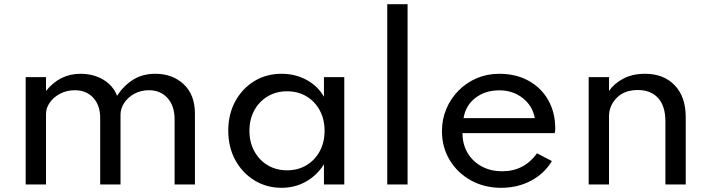

<svg xmlns="http://www.w3.org/2000/svg" viewBox="-20 -880 3384 916"><path d="M102.5 0H199.5V-336.5Q199.5 -365 217.8 -391Q236 -417 267.2 -433.2Q298.5 -449.5 337 -449.5Q392 -449.5 425 -413.5Q458 -377.5 458 -317V0H555V-333Q555 -362.5 572.8 -389.2Q590.5 -416 621.2 -432.8Q652 -449.5 690.5 -449.5Q746 -449.5 779.5 -412Q813 -374.5 813 -310.5V0H910V-337.5Q910 -428 856.5 -478Q803 -528 721 -528Q660.5 -528 615.5 -500Q570.5 -472 538.5 -423Q520 -471.5 473 -499.8Q426 -528 364 -528Q265 -528 199.5 -446V-512H102.5Z M1323.5 16Q1387 16 1439.5 -13.5Q1492 -43 1525.5 -96V0H1622.5V-512H1525.5V-418.5Q1496 -470 1442.2 -499Q1388.5 -528 1323.5 -528Q1250 -528 1192.5 -492.5Q1135 -457 1102 -395.8Q1069 -334.5 1069 -256.5Q1069 -177.5 1102.8 -116Q1136.5 -54.5 1194.2 -19.2Q1252 16 1323.5 16ZM1349.5 -67.5Q1297.5 -67.5 1257 -91.8Q1216.5 -116 1193.2 -158.8Q1170 -201.5 1170 -256Q1170 -311 1193.2 -353.5Q1216.5 -396 1257 -420.2Q1297.5 -444.5 1349.5 -444.5Q1402 -444.5 1442.2 -420.2Q1482.5 -396 1505.5 -353.5Q1528.5 -311 1528.5 -256Q1528.5 -201 1505.5 -158.5Q1482.5 -116 1442.2 -91.8Q1402 -67.5 1349.5 -67.5Z M1827.5 0H1924.5V-860H1827.5Z M2371 16Q2449 16 2512.8 -17.5Q2576.5 -51 2613 -111.5L2542 -148.5Q2480.5 -63 2376 -63Q2320.5 -63 2277.8 -86.2Q2235 -109.5 2210.8 -150.5Q2186.5 -191.5 2186.5 -245H2626.5Q2629 -255.5 2629 -266Q2629 -344 2595.2 -403Q2561.5 -462 2501.2 -495Q2441 -528 2361 -528Q2304.5 -528 2255 -507Q2205.5 -486 2168 -448.2Q2130.5 -410.5 2109.5 -361Q2088.5 -311.5 2088.5 -254.5Q2088.5 -177.5 2125.5 -116.2Q2162.5 -55 2226.5 -19.5Q2290.5 16 2371 16ZM2191.5 -316.5Q2201.5 -377 2248 -413Q2294.5 -449 2362.5 -449Q2427 -449 2473.8 -412.2Q2520.5 -375.5 2531.5 -316.5Z M2788.5 0H2885.5V-324.5Q2885.5 -375.5 2922 -413Q2958.5 -450.5 3023 -450.5Q3085.5 -450.5 3120 -412Q3154.5 -373.5 3154.5 -301.5V0H3251.5V-321Q3251.5 -418 3199 -473Q3146.5 -528 3057.5 -528Q2997 -528 2953 -504.5Q2909 -481 2885.5 -446V-512H2788.5Z"/></svg>

Font: Spartan Medium
Style: Regular
Weight: 500
Designer: Matt Bailey, Mirko Velimirovic
Foundry: Matt Bailey
Version: Version 1.003; ttfautohint (v1.8.3)